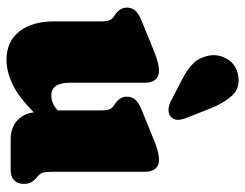

<svg xmlns="http://www.w3.org/2000/svg" viewBox="-102 -642 757 593"><g transform="rotate(90 276.5 -345.5)"><path d="M46 -135V-278.5Q46 -298 42.2 -306Q38.5 -314 30 -319.5L25.5 -322.5Q3.5 -337 3.5 -359Q3.5 -373.5 12 -384Q20.5 -394.5 42 -403.5L131.5 -440Q157 -450.5 171.5 -454.2Q186 -458 198.5 -458Q217 -458 226.2 -446.5Q235.5 -435 235.5 -416.5V-183Q235.5 -125.5 275 -125.5Q300.5 -125.5 321 -145.5V-278.5Q321 -298 317.2 -306Q313.5 -314 305 -319.5L300.5 -322.5Q278.5 -337 278.5 -359Q278.5 -373.5 287 -384Q295.5 -394.5 317 -403.5L406.5 -440Q432 -450.5 446.5 -454.2Q461 -458 473.5 -458Q492 -458 501.2 -446.5Q510.5 -435 510.5 -416.5V-133Q510.5 -108.5 513.2 -99.8Q516 -91 521.5 -86.5L526.5 -82Q537 -73.5 542.5 -64.2Q548 -55 548 -40.5Q548 -21.5 536.8 -10.8Q525.5 0 506.5 0H411Q374 0 352.2 -20.2Q330.5 -40.5 327 -71.5Q278.5 -23.5 239.2 -5.2Q200 13 164 13Q109 13 77.5 -26.2Q46 -65.5 46 -135ZM314.5 -618 342.5 -547Q348.5 -533 350 -520.2Q351.5 -507.5 343 -497Q335 -488 321.5 -487.5Q308 -487 295 -493.5L229 -527.5Q191.5 -546.5 174.2 -565.5Q157 -584.5 151.5 -613.5Q146.5 -643 163 -669.8Q179.5 -696.5 212 -702.5Q250.5 -709.5 274 -685Q297.5 -660.5 314.5 -618Z"/></g></svg>

Font: Fraunces 144pt SuperSoft Black
Style: Regular
Weight: 900
Version: Version 1.000;[b76b70a41]